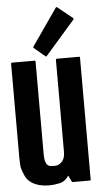

<svg xmlns="http://www.w3.org/2000/svg" viewBox="-63 -1001 606 1046"><g transform="rotate(-5 240.0 -478.0)"><path d="M390.6 -674.8Q390.6 -453.1 390.6 -7.8Q390.6 -5.9 389.6 -3.9Q387.7 -2.9 385.7 -2.9Q354.5 -2.9 292 -2.9Q290 -2.9 289.1 -3.9Q288.1 -4.9 287.1 -5.9Q281.2 -17.6 270.5 -40Q263.7 -29.3 252.9 -19.5Q242.2 -8.8 221.7 -2.9Q209 0 193.4 2Q177.7 3.9 162.1 3.9Q151.4 3.9 140.6 2.9Q129.9 2 121.1 0Q88.9 -5.9 66.4 -21.5Q43.9 -37.1 34.2 -58.6Q21.5 -85.9 17.6 -103.5Q13.7 -122.1 13.7 -164.1Q13.7 -227.5 13.7 -356.4Q13.7 -461.9 13.7 -674.8Q13.7 -677.7 15.6 -678.7Q16.6 -679.7 18.6 -679.7Q60.5 -679.7 142.6 -679.7Q145.5 -679.7 146.5 -678.7Q147.5 -677.7 147.5 -674.8Q147.5 -505.9 147.5 -168.9Q147.5 -148.4 150.4 -132.8Q154.3 -118.2 160.2 -111.3Q166 -103.5 177.7 -100.6Q189.5 -98.6 208 -99.6Q227.5 -101.6 243.2 -119.1Q258.8 -136.7 258.8 -170.9Q258.8 -338.9 258.8 -674.8Q258.8 -677.7 259.8 -678.7Q261.7 -679.7 263.7 -679.7Q304.7 -679.7 385.7 -679.7Q387.7 -679.7 389.6 -678.7Q391.6 -677.7 390.6 -675.8Q390.6 -675.8 390.6 -674.8ZM143.6 -749Q142.6 -751 141.6 -752.9Q141.6 -752.9 141.6 -753.9Q141.6 -754.9 142.6 -755.9Q189.5 -823.2 283.2 -958Q283.2 -959 285.2 -959Q286.1 -960 287.1 -960Q288.1 -960 289.1 -960Q290 -960 290 -959Q317.4 -936.5 372.1 -892.6Q373 -892.6 373 -890.6Q374 -889.6 374 -888.7Q374 -887.7 374 -886.7Q374 -885.7 373 -884.8Q319.3 -823.2 210.9 -699.2Q210 -698.2 209 -697.3Q208 -697.3 207 -697.3Q206.1 -697.3 205.1 -697.3Q205.1 -697.3 204.1 -698.2Q183.6 -714.8 143.6 -749Z"/></g></svg>

Font: Typeface
Style: Regular
Weight: 400
Version: Version 1.0